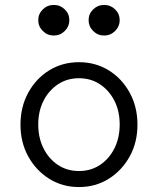

<svg xmlns="http://www.w3.org/2000/svg" viewBox="-20 -748 640 778"><path d="M300 10Q233 10 179.5 -23.5Q126 -57 94.5 -114Q63 -171 63 -243Q63 -315 94.5 -372.5Q126 -430 179.5 -463Q233 -496 300 -496Q367 -496 420.5 -463Q474 -430 505.5 -372.5Q537 -315 537 -243Q537 -171 505.5 -114Q474 -57 420.5 -23.5Q367 10 300 10ZM300 -55Q348 -55 385 -79.5Q422 -104 443.5 -146.5Q465 -189 465 -244Q465 -298 443.5 -340Q422 -382 385 -406.5Q348 -431 300 -431Q252 -431 215 -406.5Q178 -382 156.5 -340Q135 -298 135 -244Q135 -189 156.5 -146.5Q178 -104 215 -79.5Q252 -55 300 -55ZM198 -604Q172 -604 153.5 -622.5Q135 -641 135 -666Q135 -692 153.5 -710Q172 -728 198 -728Q224 -728 242.5 -710Q261 -692 261 -666Q261 -641 242.5 -622.5Q224 -604 198 -604ZM402 -604Q376 -604 357.5 -622.5Q339 -641 339 -666Q339 -692 357.5 -710Q376 -728 402 -728Q428 -728 446.5 -710Q465 -692 465 -666Q465 -641 446.5 -622.5Q428 -604 402 -604Z"/></svg>

Font: Red Hat Mono
Style: Regular
Weight: 400
Designer: Pentagram, MCKL
Foundry: Pentagram, MCKL
Version: Version 1.023